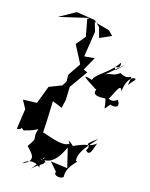

<svg xmlns="http://www.w3.org/2000/svg" viewBox="-93 -892 768 985"><g transform="rotate(10 291.5 -400.0)"><path d="M263 0C248 28 314 34 307 12C316 -51 382 -73 354 -72C353 -127 424 -176 448 -203C347 -146 431 -163 447 -181C434 -159 421 -101 396 -135C420 -167 404 -173 319 -143C352 -124 276 -197 307 -155C277 -127 175 -186 163 -187L171 -241L185 -354L235 -328L249 -372L257 -441L333 -530L312 -541L358 -608H303L336 -742L326 -791L405 -762L426 -736L362 -714L352 -769L324 -801L226 -825L135 -784L296 -807L285 -800L294 -708L249 -663L290 -564L239 -501L236 -465L219 -442L150 -422L106 -331L32 -335L52 -289L27 -182C65 -180 37 -205 63 -180C100 -187 167 -195 157 -242C93 -124 158 -175 97 -105C120 -74 161 -38 85 -12C120 -46 163 -25 175 -6C171 -65 230 -11 185 -58C192 -57 219 -84 135 6C175 -29 227 -29 173 -49C210 -46 248 -39 301 -133L317 -28L228 -48ZM475 -567C443 -601 501 -558 495 -609C446 -547 374 -529 363 -496C301 -521 326 -502 389 -453C407 -458 351 -415 448 -414C459 -361 437 -346 478 -388C503 -374 534 -382 511 -419C479 -392 456 -432 459 -407C493 -454 513 -508 522 -465C543 -564 598 -543 579 -533C589 -537 570 -526 549 -502C572 -587 559 -513 501 -556C464 -533 454 -549 424 -535L523 -606Z"/></g></svg>

Font: Hussar Lance
Style: ExBdObl
Weight: 700
Foundry: Cannot Into Space Fonts, PlusOne Fonts
Version: Version 2.270